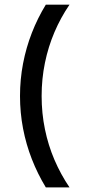

<svg xmlns="http://www.w3.org/2000/svg" viewBox="-20 -687 373 832"><path d="M178.5 125Q143.1 66.7 118.1 2.8Q93.1 -61.1 79.9 -129.9Q66.7 -198.6 66.7 -270.8Q66.7 -343.1 79.9 -411.8Q93.1 -480.6 118.1 -544.8Q143.1 -609 178.5 -666.7H281.2Q243.1 -611.1 216 -547.6Q188.9 -484 174.7 -414.6Q160.4 -345.1 160.4 -270.8Q160.4 -196.5 174.7 -127.1Q188.9 -57.6 216 5.6Q243.1 68.8 281.2 125Z"/></svg>

Font: Afacad Flux Medium
Style: Regular
Weight: 500
Designer: Kristian Moeller
Foundry: Dicotype
Version: Version 1.100